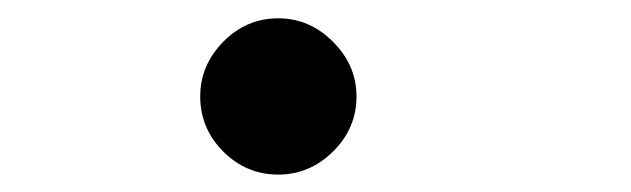

<svg xmlns="http://www.w3.org/2000/svg" viewBox="-20 -358 707 215"><path d="M291.7 -337.5Q326.7 -337.5 352.9 -311.2Q379.2 -285 379.2 -250Q379.2 -214.2 352.9 -188.3Q326.7 -162.5 291.7 -162.5Q255.8 -162.5 230 -188.3Q204.2 -214.2 204.2 -250Q204.2 -285 230 -311.2Q255.8 -337.5 291.7 -337.5Z"/></svg>

Font: 0xA000-Dots-Mono
Style: Dots-Mono
Weight: 400
Version: Version 0.1